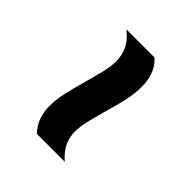

<svg xmlns="http://www.w3.org/2000/svg" viewBox="6 -670 638 638"><g transform="rotate(-45 325.0 -351.0)"><path d="M455 -265Q421 -265 385.5 -273Q350 -281 314 -292Q280 -301 249.5 -309Q219 -317 191 -317Q167 -317 144 -307Q121 -297 97 -270V-401Q117 -420 141 -428.5Q165 -437 191 -437Q224 -437 260.5 -428.5Q297 -420 332 -410Q365 -401 396 -393Q427 -385 455 -385Q480 -385 504.5 -395.5Q529 -406 553 -436V-304Q534 -283 508.5 -274Q483 -265 455 -265Z"/></g></svg>

Font: REM
Style: Bold
Weight: 700
Designer: Octavio Pardo
Foundry: Ashler Design
Version: Version 1.005;gftools[0.9.28]